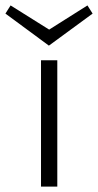

<svg xmlns="http://www.w3.org/2000/svg" viewBox="-52 -687 361 707"><path d="M289 -637 128 -519 -32 -637 -13 -667 129 -578 270 -667ZM99 0V-465H159V0Z"/></svg>

Font: EauTestSC Semilight
Style: Regular
Weight: 300
Designer: Christian Thalmann (Catharsis Fonts)
Version: Version 0.001;PS 000.001;hotconv 1.0.88;makeotf.lib2.5.64775